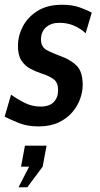

<svg xmlns="http://www.w3.org/2000/svg" viewBox="-34 -522 419 808"><path d="M128 10Q81.5 10 45.8 -4.2Q10 -18.5 -14.5 -31L12.5 -123.5Q34 -108 66.5 -90.8Q99 -73.5 137 -73.5Q174 -73.5 192.2 -92.5Q210.5 -111.5 210.5 -142Q210.5 -174.5 192.2 -188.2Q174 -202 144 -211.5Q116.5 -220.5 93.2 -233Q70 -245.5 55.8 -267.8Q41.5 -290 41.5 -328.5Q41.5 -371 62.2 -410.8Q83 -450.5 124.2 -476.2Q165.5 -502 227 -502Q269.5 -502 300.5 -491.2Q331.5 -480.5 352 -468.5L326.5 -382Q306.5 -401 278.5 -413.5Q250.5 -426 216 -426Q180.5 -426 159.5 -407Q138.5 -388 138.5 -355.5Q138.5 -324.5 162.2 -311.5Q186 -298.5 222 -285.5Q262.5 -271 288.2 -246Q314 -221 314 -164Q314 -137 303.5 -106.8Q293 -76.5 270.5 -50Q248 -23.5 212.8 -6.8Q177.5 10 128 10ZM81 266H44L88.5 179.5H54.5L71 91H162L145.5 179.5Z"/></svg>

Font: Cabin Condensed Medium
Style: Italic
Weight: 500
Width: 3
Italic angle: -10°
Designer: Pablo Impallari
Foundry: Pablo Impallari. http://www.impallari.com Igino Marini. http://www.ikern.com
Version: Version 3.001; ttfautohint (v1.8.3)